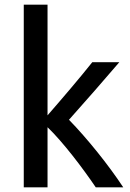

<svg xmlns="http://www.w3.org/2000/svg" viewBox="-20 -800 557 824"><path d="M509 4H391C337 -76 250 -191 184 -254V4H82V-780H184V-305C246 -376 322 -465 376 -533H492C427 -457 345 -363 276 -286C354 -206 445 -93 509 4Z"/></svg>

Font: Repo Medium
Style: Regular
Weight: 500
Designer: Stefan Peev
Foundry: Context Ltd
Version: Version 1.502